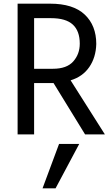

<svg xmlns="http://www.w3.org/2000/svg" viewBox="-20 -728 607 1047"><path d="M283 299H212L302 57H412ZM552 5H444L272 -275H166V5H76V-708H253Q379 -708 442 -648.5Q505 -589 505 -488Q503 -415 467 -362.5Q431 -310 365 -290ZM269 -353Q344 -353 379.5 -393Q415 -433 415 -490Q415 -559 377 -594Q339 -629 258 -629H166V-353Z"/></svg>

Font: LXGW 975 Gothic SC
Style: Regular
Weight: 400
Version: Version 2.01;February 25, 2021